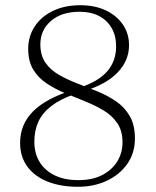

<svg xmlns="http://www.w3.org/2000/svg" viewBox="-20 -705 596 735"><path d="M287.5 -685Q344 -685 386 -664.8Q428 -644.5 451 -610Q474 -575.5 474 -532Q474 -473.5 430.5 -427.8Q387 -382 301 -356L282.5 -368.5Q355 -392 389.8 -431.2Q424.5 -470.5 424.5 -528Q424.5 -568.5 407.2 -598Q390 -627.5 359 -643.8Q328 -660 285 -660Q216 -660 175.2 -625Q134.5 -590 134.5 -535.5Q134.5 -492.5 154 -464.8Q173.5 -437 205.8 -418.5Q238 -400 276.8 -385.2Q315.5 -370.5 354 -354.8Q392.5 -339 424.8 -316.8Q457 -294.5 476.8 -260.5Q496.5 -226.5 496.5 -175Q496.5 -119 467.2 -77.5Q438 -36 388.8 -13Q339.5 10 278.5 10Q212 10 162.2 -9.8Q112.5 -29.5 84.8 -67.2Q57 -105 57 -158Q57 -193 69 -222.8Q81 -252.5 105.5 -277.5Q130 -302.5 167.2 -322.8Q204.5 -343 255 -359.5L265.5 -344.5Q210.5 -325.5 176.5 -299.2Q142.5 -273 127 -239.2Q111.5 -205.5 111.5 -163Q111.5 -117 132.2 -84Q153 -51 190.5 -33.2Q228 -15.5 278.5 -15.5Q333 -15 371 -34.8Q409 -54.5 429 -87.2Q449 -120 449 -160Q449 -203.5 429.5 -232.8Q410 -262 377.8 -281.5Q345.5 -301 307 -316.5Q268.5 -332 230 -348Q191.5 -364 159.2 -385.2Q127 -406.5 107.5 -438.2Q88 -470 88 -518Q88 -565.5 112.5 -603.2Q137 -641 182 -663Q227 -685 287.5 -685Z"/></svg>

Font: Newsreader 24pt Light
Style: Regular
Weight: 300
Designer: Hugues Gentile
Foundry: Production Type
Version: Version 1.003